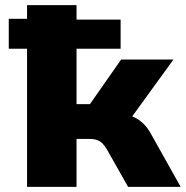

<svg xmlns="http://www.w3.org/2000/svg" viewBox="-20 -725 722 745"><path d="M85 0V-536H14V-652H85V-705H277V-649H448V-536H277V-321H329L450 -494H653L471 -243L455 -282Q480 -280 500 -270.5Q520 -261 536.5 -245Q553 -229 566 -205L681 0H477L396 -143Q387 -159 377.5 -168.5Q368 -178 355.5 -182Q343 -186 327 -186H277V0Z"/></svg>

Font: Nunito Sans 7pt Black
Style: Regular
Weight: 900
Designer: Vernon Adams
Foundry: Vernon Adams
Version: Version 3.101;gftools[0.9.27]